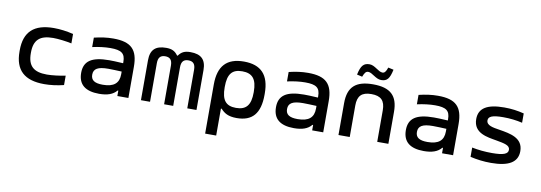

<svg xmlns="http://www.w3.org/2000/svg" viewBox="-63 -1116 4926 1747"><g transform="rotate(10 2400.0 -242.5)"><path d="M79 -256V-244C79 -72 169 9 351 9C409 9 470 1 531 -14V-101C480 -90 407 -81 360 -81C238 -81 183 -129 183 -247V-253C183 -371 238 -419 360 -419C407 -419 480 -410 531 -399V-486C470 -501 408 -509 351 -509C169 -509 79 -428 79 -256Z M900 -509C840 -509 786 -501 723 -486V-399C782 -412 839 -419 889 -419C990 -419 1026 -394 1026 -315V-303C965 -307 921 -308 897 -308C734 -308 665 -259 665 -151C665 -43 731 9 858 9C934 9 986 -9 1020 -50H1026V0H1128V-288C1128 -446 1065 -509 900 -509ZM767 -152C767 -207 807 -230 902 -230C931 -230 981 -228 1026 -226V-201C1026 -119 980 -78 877 -78C801 -78 767 -101 767 -152Z M1244 -369V0H1328V-357C1328 -410 1350 -432 1393 -432C1436 -432 1458 -410 1458 -357V0H1542V-357C1542 -410 1564 -432 1607 -432C1650 -432 1672 -410 1672 -357V0H1757V-369C1757 -466 1710 -509 1613 -509C1560 -509 1530 -495 1503 -457H1497C1470 -495 1440 -509 1388 -509C1290 -509 1244 -466 1244 -369Z M2343 -244V-256C2343 -427 2265 -509 2107 -509C1949 -509 1872 -427 1872 -256V198H1974V-51H1981C2013 -16 2049 9 2129 9C2272 9 2343 -69 2343 -244ZM1974 -247V-253C1974 -370 2013 -419 2107 -419C2201 -419 2242 -370 2242 -253V-247C2242 -130 2201 -81 2107 -81C2013 -81 1974 -130 1974 -247Z M2700 -509C2640 -509 2586 -501 2523 -486V-399C2582 -412 2639 -419 2689 -419C2790 -419 2826 -394 2826 -315V-303C2765 -307 2721 -308 2697 -308C2534 -308 2465 -259 2465 -151C2465 -43 2531 9 2658 9C2734 9 2786 -9 2820 -50H2826V0H2928V-288C2928 -446 2865 -509 2700 -509ZM2567 -152C2567 -207 2607 -230 2702 -230C2731 -230 2781 -228 2826 -226V-201C2826 -119 2780 -78 2677 -78C2601 -78 2567 -101 2567 -152Z M3069 -295V0H3173V-291C3173 -380 3211 -419 3300 -419C3389 -419 3427 -380 3427 -291V0H3530V-295C3530 -444 3460 -509 3300 -509C3140 -509 3069 -444 3069 -295ZM3140 -571 3189 -560C3205 -601 3216 -613 3237 -613C3274 -613 3313 -560 3364 -560C3419 -560 3441 -588 3459 -672L3409 -683C3395 -642 3383 -629 3364 -629C3325 -629 3287 -683 3237 -683C3183 -683 3158 -657 3140 -571Z M3900 -509C3840 -509 3786 -501 3723 -486V-399C3782 -412 3839 -419 3889 -419C3990 -419 4026 -394 4026 -315V-303C3965 -307 3921 -308 3897 -308C3734 -308 3665 -259 3665 -151C3665 -43 3731 9 3858 9C3934 9 3986 -9 4020 -50H4026V0H4128V-288C4128 -446 4065 -509 3900 -509ZM3767 -152C3767 -207 3807 -230 3902 -230C3931 -230 3981 -228 4026 -226V-201C4026 -119 3980 -78 3877 -78C3801 -78 3767 -101 3767 -152Z M4492 -201C4570 -187 4620 -178 4620 -136C4620 -98 4578 -81 4473 -81C4408 -81 4346 -87 4287 -99V-13C4350 1 4409 9 4479 9C4640 9 4724 -38 4724 -142C4724 -266 4603 -285 4505 -301C4441 -311 4381 -320 4381 -367C4381 -402 4415 -420 4518 -420C4581 -420 4640 -413 4695 -400V-486C4636 -501 4578 -509 4512 -509C4354 -509 4278 -462 4278 -361C4278 -229 4408 -216 4492 -201Z"/></g></svg>

Font: LT Wave Mono Medium
Style: Regular
Weight: 500
Designer: Daniel Lyons
Version: Version 2.5 (Glyphs App)